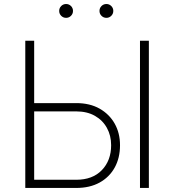

<svg xmlns="http://www.w3.org/2000/svg" viewBox="-20 -929 861 949"><path d="M148.9 -419.4H356.9Q423.8 -419.4 472.2 -392.1Q520.5 -364.7 546.9 -317.9Q573.2 -271 573.2 -211.4Q573.2 -148.4 546.9 -100.8Q520.5 -53.2 472.2 -26.6Q423.8 0 356.9 0H105V-727.5H148.9ZM148.9 -378.4V-40.5H356.9Q437.5 -40.5 483.4 -88.1Q529.3 -135.7 529.3 -211.4Q529.3 -258.8 508.5 -296.6Q487.8 -334.5 449.2 -356.4Q410.6 -378.4 356.9 -378.4ZM715.8 -727.5V0H671.9V-727.5ZM306.6 -840.8Q292.5 -840.8 282.5 -850.8Q272.5 -860.8 272.5 -875Q272.5 -889.2 282.5 -899.2Q292.5 -909.2 306.6 -909.2Q320.8 -909.2 330.8 -899.2Q340.8 -889.2 340.8 -875Q340.8 -860.8 330.8 -850.8Q320.8 -840.8 306.6 -840.8ZM505.9 -840.8Q491.7 -840.8 481.7 -850.8Q471.7 -860.8 471.7 -875Q471.7 -889.2 481.7 -899.2Q491.7 -909.2 505.9 -909.2Q520 -909.2 530 -899.2Q540 -889.2 540 -875Q540 -860.8 530 -850.8Q520 -840.8 505.9 -840.8Z"/></svg>

Font: Inter Extra Light
Style: Regular
Weight: 200
Designer: Rasmus Andersson
Foundry: rsms
Version: Version 4.000;git-3c8e0fc